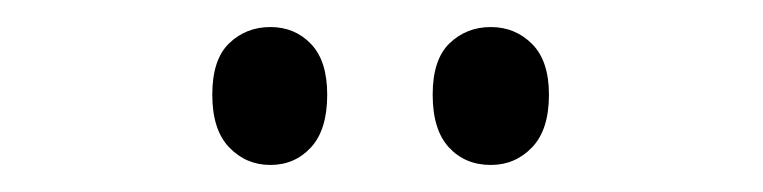

<svg xmlns="http://www.w3.org/2000/svg" viewBox="-20 -738 564 142"><path d="M137 -668Q137 -694 149.5 -706Q162 -718 180 -718Q198 -718 210 -705.5Q222 -693 222 -668Q222 -642 210 -629Q198 -616 180 -616Q162 -616 149.5 -629Q137 -642 137 -668ZM300 -668Q300 -694 312.5 -706Q325 -718 343 -718Q361 -718 373.5 -705.5Q386 -693 386 -668Q386 -642 373.5 -629Q361 -616 343 -616Q324 -616 312 -629Q300 -642 300 -668Z"/></svg>

Font: Noto Sans Ethiopic ExtraCondensed
Style: Regular
Weight: 400
Width: 2
Designer: Monotype Design Team
Foundry: Monotype Imaging Inc.
Version: Version 2.102; ttfautohint (v1.8.4.7-5d5b)